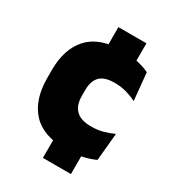

<svg xmlns="http://www.w3.org/2000/svg" viewBox="-170 -684 791 878"><g transform="rotate(30 226.0 -245.0)"><path d="M342.5 -590.5V-415H194.5V-590.5ZM342.5 -81V100H194.5V-81ZM265.5 13.5Q145 13.5 87 -49.5Q29 -112.5 29 -227V-269.5Q29 -380.5 87 -443.5Q145 -506.5 265 -506.5Q294.5 -506.5 321 -502.8Q347.5 -499 370 -492.2Q392.5 -485.5 410 -477L424 -332.5Q399.5 -345 371 -353.2Q342.5 -361.5 307.5 -361.5Q253.5 -361.5 230.2 -337Q207 -312.5 207 -266.5V-234Q207 -186 232.5 -160.2Q258 -134.5 312.5 -134.5Q346.5 -134.5 374.2 -142Q402 -149.5 429 -162L415.5 -17Q388 -3.5 349 5Q310 13.5 265.5 13.5Z"/></g></svg>

Font: Anek Kannada ExtraBold
Style: Regular
Weight: 800
Version: Version 1.003